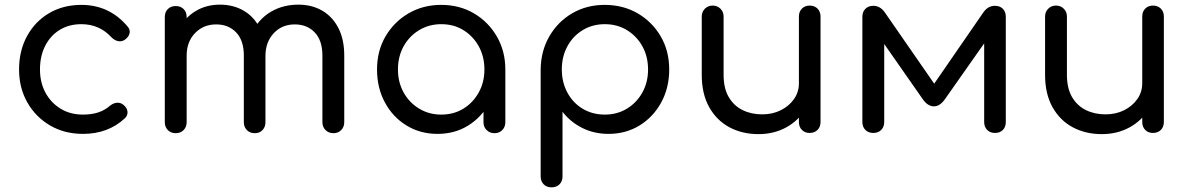

<svg xmlns="http://www.w3.org/2000/svg" viewBox="-20 -572 5117 826"><path d="M337 4Q257 4 195 -32.5Q133 -69 97.5 -131.5Q62 -194 62 -273Q62 -354 96.5 -417Q131 -480 191.5 -515.5Q252 -551 330 -551Q390 -551 439.5 -528Q489 -505 528 -459Q541 -445 537.5 -429Q534 -413 517 -401Q504 -392 488.5 -395Q473 -398 460 -411Q408 -468 330 -468Q277 -468 237 -443.5Q197 -419 174.5 -375Q152 -331 152 -273Q152 -217 175.5 -173.5Q199 -130 240.5 -104.5Q282 -79 337 -79Q373 -79 401.5 -88Q430 -97 453 -117Q468 -129 483.5 -130Q499 -131 511 -121Q527 -108 528.5 -91.5Q530 -75 517 -63Q445 4 337 4Z M1414 1Q1394 1 1380.5 -12.5Q1367 -26 1367 -46V-333Q1367 -398 1334 -432.5Q1301 -467 1248 -467Q1193 -467 1157.5 -429Q1122 -391 1122 -331H1044Q1044 -396 1072 -446Q1100 -496 1150 -524Q1200 -552 1264 -552Q1322 -552 1366.5 -526Q1411 -500 1436 -451Q1461 -402 1461 -333V-46Q1461 -26 1448 -12.5Q1435 1 1414 1ZM736 1Q715 1 702 -12.5Q689 -26 689 -46V-499Q689 -520 702 -533Q715 -546 736 -546Q757 -546 770 -533Q783 -520 783 -499V-46Q783 -26 770 -12.5Q757 1 736 1ZM1076 1Q1055 1 1042 -12.5Q1029 -26 1029 -46V-333Q1029 -398 996 -432.5Q963 -467 910 -467Q855 -467 819 -429.5Q783 -392 783 -333H722Q723 -397 749 -446.5Q775 -496 821 -524Q867 -552 926 -552Q984 -552 1028.5 -526Q1073 -500 1097.5 -451Q1122 -402 1122 -333V-46Q1122 -26 1109.5 -12.5Q1097 1 1076 1Z M1862 4Q1788 4 1729 -32Q1670 -68 1636 -131Q1602 -194 1602 -273Q1602 -353 1638.5 -415.5Q1675 -478 1737.5 -514.5Q1800 -551 1878 -551Q1957 -551 2019 -514.5Q2081 -478 2117.5 -415Q2154 -352 2154 -273L2118 -265Q2118 -189 2084.5 -128Q2051 -67 1993.5 -31.5Q1936 4 1862 4ZM1878 -79Q1932 -79 1973.5 -104.5Q2015 -130 2039.5 -174Q2064 -218 2064 -273Q2064 -329 2039.5 -373Q2015 -417 1973.5 -442.5Q1932 -468 1878 -468Q1826 -468 1783.5 -442.5Q1741 -417 1716.5 -373Q1692 -329 1692 -273Q1692 -218 1716.5 -174Q1741 -130 1783.5 -104.5Q1826 -79 1878 -79ZM2107 1Q2087 1 2073.5 -12.5Q2060 -26 2060 -46V-205L2079 -302L2154 -273V-46Q2154 -26 2141 -12.5Q2128 1 2107 1Z M2353 234Q2332 234 2319 221Q2306 208 2306 187V-274Q2307 -353 2343.5 -416Q2380 -479 2442 -515Q2504 -551 2581 -551Q2661 -551 2723.5 -514.5Q2786 -478 2822.5 -415.5Q2859 -353 2859 -273Q2859 -194 2824.5 -131Q2790 -68 2731 -32Q2672 4 2598 4Q2536 4 2485 -21.5Q2434 -47 2400 -91V187Q2400 208 2387 221Q2374 234 2353 234ZM2582 -79Q2635 -79 2677 -104.5Q2719 -130 2743.5 -174Q2768 -218 2768 -273Q2768 -329 2743.5 -373Q2719 -417 2677 -442.5Q2635 -468 2582 -468Q2529 -468 2487 -442.5Q2445 -417 2421 -373Q2397 -329 2397 -273Q2397 -218 2421 -173.5Q2445 -129 2487 -104Q2529 -79 2582 -79Z M3243 5Q3173 5 3118 -24.5Q3063 -54 3031 -111Q2999 -168 2999 -250V-501Q2999 -521 3012.5 -534.5Q3026 -548 3046 -548Q3066 -548 3079.5 -534.5Q3093 -521 3093 -501V-250Q3093 -192 3115 -154.5Q3137 -117 3174.5 -98.5Q3212 -80 3259 -80Q3304 -80 3339.5 -98Q3375 -116 3396 -146Q3417 -176 3417 -214H3477Q3476 -152 3445 -102Q3414 -52 3361.5 -23.5Q3309 5 3243 5ZM3463 0Q3443 0 3430 -13Q3417 -26 3417 -47V-501Q3417 -522 3430 -535Q3443 -548 3463 -548Q3484 -548 3497 -535Q3510 -522 3510 -501V-47Q3510 -26 3497 -13Q3484 0 3463 0Z M3737 0Q3716 0 3703 -13Q3690 -26 3690 -47V-500Q3690 -521 3703 -534Q3716 -547 3737 -547Q3767 -547 3787 -518L3999 -212L4210 -518Q4230 -547 4260 -547Q4282 -547 4294.5 -534Q4307 -521 4307 -500V-47Q4307 -26 4294.5 -13Q4282 0 4260 0Q4240 0 4227 -13Q4214 -26 4214 -47V-429L4239 -421L4045 -145Q4023 -114 3997 -114.5Q3971 -115 3950 -145L3758 -420L3784 -428V-47Q3784 -26 3771 -13Q3758 0 3737 0Z M4720 5Q4650 5 4595 -24.5Q4540 -54 4508 -111Q4476 -168 4476 -250V-501Q4476 -521 4489.5 -534.5Q4503 -548 4523 -548Q4543 -548 4556.5 -534.5Q4570 -521 4570 -501V-250Q4570 -192 4592 -154.5Q4614 -117 4651.5 -98.5Q4689 -80 4736 -80Q4781 -80 4816.5 -98Q4852 -116 4873 -146Q4894 -176 4894 -214H4954Q4953 -152 4922 -102Q4891 -52 4838.5 -23.5Q4786 5 4720 5ZM4940 0Q4920 0 4907 -13Q4894 -26 4894 -47V-501Q4894 -522 4907 -535Q4920 -548 4940 -548Q4961 -548 4974 -535Q4987 -522 4987 -501V-47Q4987 -26 4974 -13Q4961 0 4940 0Z"/></svg>

Font: Comfortaa SemiBold
Style: Regular
Weight: 600
Designer: Johan Aakerlund
Foundry: Johan Aakerlund
Version: Version 3.104; ttfautohint (v1.8.1.43-b0c9)